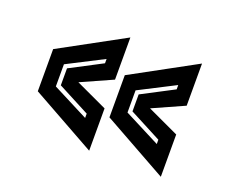

<svg xmlns="http://www.w3.org/2000/svg" viewBox="-75 -618 750 627"><g transform="rotate(20 300.0 -305.0)"><path d="M531.5 -108 307.5 -233V-379.5L531.5 -501.5V-355L422 -306L531.5 -255ZM482.5 -204V-219L371.5 -277V-336L482.5 -394V-409L357.5 -345V-268ZM282.5 -108 58.5 -233V-379.5L282.5 -501.5V-355L173 -306L282.5 -255ZM233.5 -204V-219L122.5 -277V-336L233.5 -394V-409L108.5 -345V-268Z"/></g></svg>

Font: Tourney Thin
Style: Regular
Weight: 100
Designer: Tyler Finck
Foundry: Etcetera Type Co
Version: Version 1.015